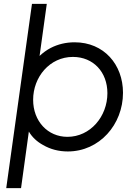

<svg xmlns="http://www.w3.org/2000/svg" viewBox="-20 -765 706 985"><path d="M88 200 128 -90C145 -61 170 -38 201 -21C239 1 281 12 328 12C490 12 611 -126 611 -289C611 -434 513 -548 363 -548C318 -548 277 -538 240 -519C219 -508 200 -494 183 -478L220 -745H144L12 200ZM326 -63C225 -63 150 -143 150 -253C150 -370 235 -473 354 -473C459 -473 531 -395 531 -287C531 -167 443 -63 326 -63Z"/></svg>

Font: Plus Jakarta Sans
Style: Italic
Weight: 400
Italic angle: -8°
Designer: Gumpita Rahayu
Foundry: Tokotype
Version: Version 2.071;gftools[0.9.30]